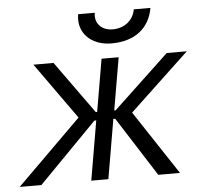

<svg xmlns="http://www.w3.org/2000/svg" viewBox="-88 -774 872 828"><g transform="rotate(-5 348.5 -360.0)"><path d="M-36 0H58L310 -257H318L274 0H348L392 -257H400L564 0H658L475 -277L733 -520H646L405 -293H399L438 -520H364L325 -293H319L156 -520H69L243 -276ZM413 -582C518 -582 579 -637 593 -720H521C513 -673 474 -642 423 -642C377 -642 344 -673 352 -720H280C266 -637 328 -582 413 -582Z"/></g></svg>

Font: Fixel Display
Style: Italic
Weight: 400
Italic angle: -10°
Designer: AlfaBravo + MacPaw
Foundry: Kyrylo Tkachov, Marchela Mozhyna, Serhii Makarenko, Maria Weinstein, Zakhar Kryvoshyya
Version: Version 1.210;Glyphs 3.2 (3217)